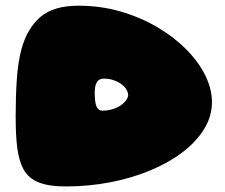

<svg xmlns="http://www.w3.org/2000/svg" viewBox="-20 -636 789 674"><path d="M211 18.5Q151 18.5 115.8 4.2Q80.5 -10 63.5 -40Q46.5 -70 40.5 -118Q37.5 -141.5 36.2 -169Q35 -196.5 35 -228.5Q35 -298 39 -357.5Q43 -417 55.5 -464Q75 -535.5 121 -575.8Q167 -616 256 -616Q332 -616 401.8 -596Q471.5 -576 530.2 -541.8Q589 -507.5 632.5 -464Q676 -420.5 700 -372.5Q724 -324.5 724 -277.5Q724 -227.5 696.5 -182.8Q669 -138 620 -101Q571 -64 506.2 -37.2Q441.5 -10.5 366.2 4Q291 18.5 211 18.5ZM339 -247.5Q356 -247.5 370.2 -251.2Q384.5 -255 395.5 -261Q406.5 -267 414.2 -274.5Q422 -282 426 -289.2Q430 -296.5 430 -302.5Q430 -309.5 426.2 -317.5Q422.5 -325.5 415 -333Q407.5 -340.5 397 -346.5Q386.5 -352.5 373.5 -356.2Q360.5 -360 345 -360Q334 -360 327.2 -355.2Q320.5 -350.5 316.5 -340Q314.5 -334 313.5 -326.2Q312.5 -318.5 312.5 -308.5Q312.5 -298 313.2 -289Q314 -280 315.5 -273Q321 -247.5 339 -247.5Z"/></svg>

Font: Gluten Thin Black
Style: Regular
Weight: 900
Version: Version 1.300